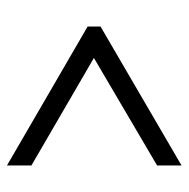

<svg xmlns="http://www.w3.org/2000/svg" viewBox="-15 -633 540 550"><g transform="rotate(90 255.0 -358.0)"><path d="M454 -108 56 -339V-376L454 -608V-538L146 -357L454 -178Z"/></g></svg>

Font: Noto Serif Bengali SemiCondensed SemiBold
Style: Regular
Weight: 600
Width: 4
Designer: Juan Bruce, Universal Thirst, Indian Type Foundry and the Monotype Design Team.
Foundry: Monotype Imaging Inc.
Version: Version 2.003; ttfautohint (v1.8.4.7-5d5b)